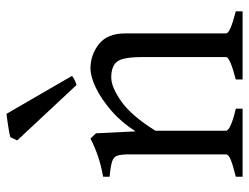

<svg xmlns="http://www.w3.org/2000/svg" viewBox="-108 -660 768 592"><g transform="rotate(-90 276.0 -364.0)"><path d="M327 0V-21Q396 -39 396 -51V-310Q396 -369 382 -387Q368 -405 333 -405Q304 -405 260 -374.5Q216 -344 169 -269V-51Q169 -44 187.5 -36Q206 -28 237 -21V0H27V-21Q60 -29 78 -36Q96 -43 96 -51V-348Q96 -373 92.5 -385Q89 -397 75 -402Q61 -407 27 -410V-430Q61 -436 89 -445.5Q117 -455 145 -469L161 -452L167 -330Q195 -374 231 -405Q267 -436 301.5 -452.5Q336 -469 361 -469Q403 -469 436 -443Q469 -417 469 -362V-51Q469 -45 484 -38Q499 -31 537 -21V0ZM338 -526Q327 -517 310 -512L139 -695L149 -716Q155 -718 169 -720.5Q183 -723 198 -725Q213 -727 221 -728Z"/></g></svg>

Font: ChillKai
Style: Regular
Weight: 400
Designer: ChillType
Foundry: 寒蝉字型
Version: Version 2.000